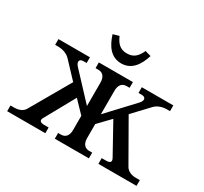

<svg xmlns="http://www.w3.org/2000/svg" viewBox="-142 -900 1174 1103"><g transform="rotate(30 445.0 -348.5)"><path d="M780 -70 629 -334 725 -436C744 -457 774 -468 805 -468H826V-506H617V-468H639C665 -468 672 -448 650 -424L491 -254V-410C491 -447 508 -468 538 -468H558V-506H332V-468H351C381 -468 398 -447 398 -410V-255L240 -424C218 -448 225 -468 251 -468H273V-506H64V-468H85C115 -468 146 -457 165 -436L261 -334L109 -70C97 -49 71 -38 41 -38H16V0H269V-38H240C211 -38 203 -50 215 -70L324 -267L398 -190V-96C398 -59 381 -38 351 -38H332V0H558V-38H538C508 -38 491 -59 491 -96V-189L566 -267L675 -70C686 -50 679 -38 650 -38H621V0H874V-38H848C818 -38 793 -49 780 -70ZM319 -686 359 -697C377 -657 398 -631 445 -631C492 -631 513 -657 532 -697L571 -686C550 -619 514 -565 445 -565C376 -565 340 -619 319 -686Z"/></g></svg>

Font: LT Superior Serif Medium
Style: Regular
Weight: 500
Designer: Daniel Lyons
Foundry: LyonsType
Version: Version 2.120;FEAKit 1.0